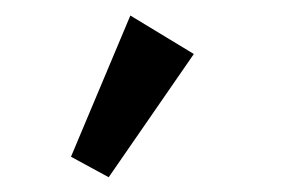

<svg xmlns="http://www.w3.org/2000/svg" viewBox="-20 -721 368 251"><path d="M122.1 -489.3 72.8 -516.1 150.4 -700.7 233.4 -650.4Z"/></svg>

Font: Elstob 14pt
Style: Bold
Weight: 700
Designer: Peter S. Baker
Version: Version 1.015